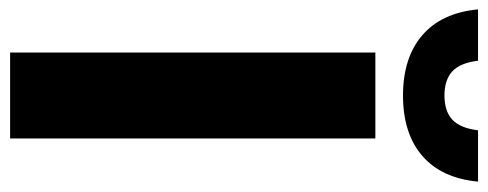

<svg xmlns="http://www.w3.org/2000/svg" viewBox="-358 -668 988 389"><g transform="rotate(90 136.5 -474.0)"><path d="M49 0V-740H223V0ZM136 -796Q59.5 -796 14 -835Q-31.5 -874 -38.5 -948H65.5Q70 -911.5 87.2 -895.8Q104.5 -880 136 -880Q167.5 -880 184.8 -895.8Q202 -911.5 206.5 -948H310.5Q303.5 -874 258.2 -835Q213 -796 136 -796Z"/></g></svg>

Font: Encode Sans Condensed Condensed ExtraBold
Style: Regular
Weight: 800
Width: 3
Designer: Multiple Designers
Foundry: Impallari Type
Version: Version 3.000; ttfautohint (v1.8.3) -l 8 -r 50 -G 200 -x 14 